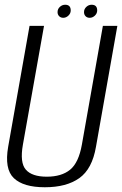

<svg xmlns="http://www.w3.org/2000/svg" viewBox="-20 -784 514 809"><path d="M169 5Q78.5 5 38.2 -33.5Q-2 -72 14.5 -166L104.5 -675H165.5L76.5 -174.5Q63 -98.5 89 -69Q115 -39.5 177 -39.5Q239.5 -39.5 275.5 -69Q311.5 -98.5 325 -174.5L413.5 -675H474.5L384.5 -166Q368.5 -72 314.2 -33.5Q260 5 169 5ZM358 -709Q347 -709 340.5 -715.8Q334 -722.5 334 -733Q334 -746 343.8 -755Q353.5 -764 366 -764Q389.5 -764 389.5 -740Q389.5 -727.5 379.8 -718.2Q370 -709 358 -709ZM246.5 -709Q236 -709 229.2 -715.8Q222.5 -722.5 222.5 -733Q222.5 -746 232.2 -755Q242 -764 254.5 -764Q278 -764 278 -740Q278 -727.5 268.2 -718.2Q258.5 -709 246.5 -709Z"/></svg>

Font: Anybody Light
Style: Italic
Weight: 300
Italic angle: -10°
Designer: Tyler Finck
Foundry: Etcetera Type Company
Version: Version 1.010; ttfautohint (v1.8.3) -l 8 -r 50 -G 200 -x 14 